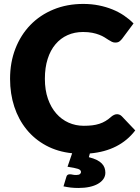

<svg xmlns="http://www.w3.org/2000/svg" viewBox="-20 -756 696 954"><path d="M652 -108Q613.5 -57.5 557.2 -28.8Q501 0 426.5 6.5L421.5 25Q445.5 31 461.2 39Q477 47 486.2 56.8Q495.5 66.5 499.5 78Q503.5 89.5 503.5 102Q503.5 119.5 493.8 133.5Q484 147.5 466.5 157.5Q449 167.5 424.2 172.8Q399.5 178 369.5 178Q349 178 331.8 176Q314.5 174 295.5 170L309.5 123.5Q312.5 110 326.5 110Q334 110 341 111.8Q348 113.5 358.5 113.5Q371.5 113.5 377 109Q382.5 104.5 382.5 99Q382.5 88 367.2 83Q352 78 315.5 72.5L338.5 5.5Q266 -2 208.8 -33Q151.5 -64 111.8 -113Q72 -162 51 -226Q30 -290 30 -364.5Q30 -446 56.5 -514.2Q83 -582.5 131 -632Q179 -681.5 246 -709Q313 -736.5 393.5 -736.5Q434.5 -736.5 470.8 -729.2Q507 -722 538.5 -709.2Q570 -696.5 596.5 -678.5Q623 -660.5 643.5 -639.5L586.5 -563Q581 -556 573.5 -550.2Q566 -544.5 552.5 -544.5Q543.5 -544.5 535.5 -548.5Q527.5 -552.5 518.5 -558.2Q509.5 -564 498.8 -570.8Q488 -577.5 473.2 -583.2Q458.5 -589 438.8 -593Q419 -597 392.5 -597Q350.5 -597 315.8 -581.5Q281 -566 255.8 -536.2Q230.5 -506.5 216.8 -463.2Q203 -420 203 -364.5Q203 -308.5 218.2 -265Q233.5 -221.5 259.8 -191.8Q286 -162 321 -146.5Q356 -131 396 -131Q419 -131 438 -133.2Q457 -135.5 473.5 -140.8Q490 -146 504.5 -154.8Q519 -163.5 534 -177Q540 -182 547 -185.2Q554 -188.5 561.5 -188.5Q567.5 -188.5 573.5 -186.2Q579.5 -184 585 -178.5Z"/></svg>

Font: Lato
Style: Regular
Weight: 900
Designer: Lukasz Dziedzic with Adam Twardoch and Botio Nikoltchev
Foundry: tyPoland Lukasz Dziedzic
Version: Version 2.010; 2014-09-01; http://www.latofonts.com/; ttfaut